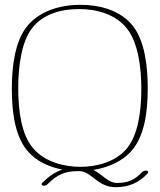

<svg xmlns="http://www.w3.org/2000/svg" viewBox="-20 -697 662 792"><path d="M305.7 -659.7C374 -659.7 456.5 -641.1 505.4 -577.1C548.3 -521 563 -423.3 563 -330.6C563 -232.9 548.3 -138.2 502.4 -83.5C456.1 -28.3 377 -8.8 312 -8.8C247.1 -8.8 164.6 -27.8 116.2 -85.9C68.8 -142.1 55.2 -236.8 55.2 -334.5C55.2 -427.2 69.8 -525.4 111.8 -580.1C158.7 -641.6 236.8 -659.7 305.7 -659.7ZM312 -677.2C237.3 -677.2 143.6 -656.2 88.9 -585C42 -523.4 28.8 -424.3 28.8 -330.6C28.8 -231.9 42.5 -135.3 92.8 -75.2C128.9 -31.7 183.1 -7.8 237.3 2.4C207.5 12.7 181.2 30.3 154.3 57.1C149.9 61.5 150.9 66.4 156.7 68.4C162.6 70.3 170.4 68.4 174.8 64C217.8 21 249 8.8 305.7 8.8C358.4 8.8 380.9 75.2 457 75.2C512.2 75.2 553.2 56.2 588.4 19C590.3 17.1 590.8 15.6 590.8 13.7C590.8 2.4 572.3 6.8 566.9 12.2C535.6 45.4 507.8 57.6 463.4 57.6C425.3 57.6 403.3 22.9 365.2 3.9C423.3 -5.4 484.9 -29.8 524.9 -77.6C576.7 -139.2 589.4 -235.8 589.4 -334.5C589.4 -428.2 575.7 -527.8 529.8 -587.9C477.1 -656.7 387.2 -677.2 312 -677.2Z"/></svg>

Font: WireWyrm
Style: Light
Weight: 200
Version: Version 001.000